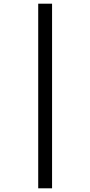

<svg xmlns="http://www.w3.org/2000/svg" viewBox="-20 -782 489 1040"><path d="M187 -762V238H262V-762Z"/></svg>

Font: Noto Sans Lao Condensed
Style: Regular
Weight: 400
Width: 3
Designer: Monotype Design Team
Foundry: Monotype Imaging Inc.
Version: Version 2.004